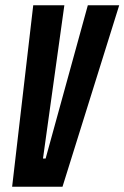

<svg xmlns="http://www.w3.org/2000/svg" viewBox="-20 -708 472 728"><path d="M26 0 106 -688H224L143 -107H153L313 -688H432L217 0Z"/></svg>

Font: Saira Ultra Condensed ExtraBold
Style: Italic
Weight: 800
Width: 1
Italic angle: -12°
Designer: Hector Gatti with collaboration of the Omnibus-Type team
Foundry: Omnibus-Type
Version: Version 1.001; ttfautohint (v1.8)